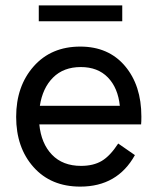

<svg xmlns="http://www.w3.org/2000/svg" viewBox="-20 -683 585 713"><path d="M434 -663H124V-604H434ZM505 -250C505 -327.3 484.7 -390 444 -438C403.3 -486 348 -510 278 -510C206 -510 148.3 -485.5 105 -436.5C61.7 -387.5 40 -325 40 -249C40 -173 61.5 -110.8 104.5 -62.5C147.5 -14.2 205.3 10 278 10C370 10 437.7 -29 481 -107L419 -150C399 -119.3 378.7 -97.8 358 -85.5C337.3 -73.2 311.7 -67 281 -67C235.7 -67 199.7 -80.8 173 -108.5C146.3 -136.2 130.7 -173.7 126 -221H504C504.7 -227.7 505 -237.3 505 -250ZM280 -434C322 -434 355.5 -421.2 380.5 -395.5C405.5 -369.8 420.3 -334.7 425 -290H128C134.7 -334 151 -369 177 -395C203 -421 237.3 -434 280 -434Z"/></svg>

Font: Orkney
Style: Regular
Weight: 400
Designer: Samuel Oakes and Alfredo Marco Pradil
Foundry: Alfredo Marco Pradil
Version: 1.0; ttfautohint (v1.5)